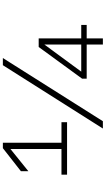

<svg xmlns="http://www.w3.org/2000/svg" viewBox="281 -1019 738 1340"><g transform="rotate(-90 650.0 -349.0)"><path d="M280 -250V-645L125 -520V-572L286 -698H324V-250ZM101 -289H467V-250H101ZM423 0 865 -698H915L474 0ZM1009 0V-113H771V-145L992 -448H1052V-151H1146V-113H1052V0ZM820 -151H1009V-408Z"/></g></svg>

Font: Azeret Mono Thin
Style: Regular
Weight: 100
Designer: Martin Vácha
Foundry: Displaay
Version: Version 1.002